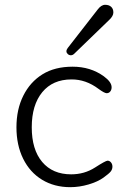

<svg xmlns="http://www.w3.org/2000/svg" viewBox="-20 -776 515 803"><path d="M414.1 -457Q446.8 -433.1 446.8 -411.1Q446.8 -399.9 440.9 -393.1Q435.5 -386.2 425.8 -386.2Q416 -386.7 392.1 -404.3Q338.9 -444.3 278.8 -443.8Q200.7 -443.8 156.7 -390.4Q112.8 -336.9 112.8 -243.7Q112.8 -150.4 156.5 -98.6Q200.2 -46.9 277.8 -46.9Q333 -46.9 377.4 -75.4Q421.9 -104 429.9 -104Q438 -104 444.1 -96.9Q450.2 -89.8 450.2 -78.9Q450.2 -67.9 443.1 -58.8Q436 -49.8 412.6 -33Q389.2 -16.1 350.6 -4.6Q312 6.8 273.9 6.8Q207 6.8 156 -24.2Q105 -55.2 76.9 -112.1Q48.8 -168.9 48.8 -243.7Q48.8 -318.4 77.4 -375.7Q106 -433.1 157.5 -465.1Q209 -497.1 283.7 -497.1Q358.4 -497.1 414.1 -457ZM263.2 -575.2 388.2 -735.8Q403.3 -755.9 419.7 -755.9Q436 -755.9 445.1 -747.3Q454.1 -738.8 454.1 -723.9Q454.1 -709 437 -692.9L290 -550.8Q283.7 -544.9 276.4 -544.9Q269 -544.9 263.4 -550Q257.8 -555.2 257.8 -561.5Q257.8 -567.9 263.2 -575.2Z"/></svg>

Font: Nunito-Light
Style: Regular
Weight: 300
Designer: Vernon Adams
Foundry: newtypography
Version: Version 3.000